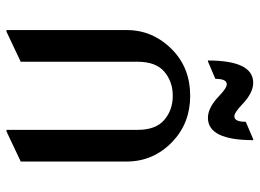

<svg xmlns="http://www.w3.org/2000/svg" viewBox="-124 -656 801 592"><g transform="rotate(90 276.0 -360.5)"><path d="M73.2 19.5V-351.6Q73.2 -432.1 133.8 -491.7Q190.4 -546.9 275.9 -546.9Q360.4 -546.9 418 -491.7Q478.5 -433.1 478.5 -351.6V-24.4L385.7 19.5H380.9V-384.8Q380.9 -440.9 350.3 -467Q319.8 -493.2 275.9 -493.2Q231.9 -493.2 201.4 -467Q170.9 -440.9 170.9 -384.8V-24.4L78.1 19.5ZM167 -601.6Q167 -741.2 235.8 -741.2Q267.1 -741.2 302.7 -707Q327.6 -683.1 339.4 -683.1Q356 -683.1 356 -718.3L409.7 -741.2H412.6Q412.6 -601.6 343.8 -601.6Q312.5 -601.6 276.9 -635.7Q252 -659.7 240.2 -659.7Q223.6 -659.7 223.6 -624.5L169.9 -601.6Z"/></g></svg>

Font: Nova Slim
Style: Book
Weight: 400
Version: Version 2.000